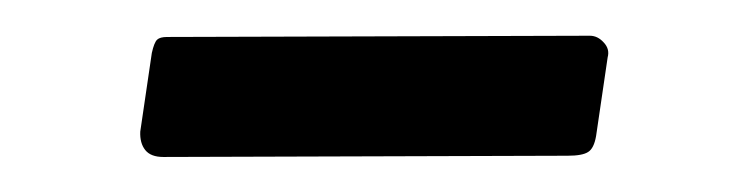

<svg xmlns="http://www.w3.org/2000/svg" viewBox="-20 -319 421 108"><path d="M315.3 -242.5Q314.1 -235.5 310.8 -233.5Q307.6 -231.4 299.3 -231.4L71.9 -230.7Q64.8 -230.7 61.7 -234.6Q58.6 -238.5 58.9 -245L65.4 -289.2Q66.7 -295.1 68.4 -296.7Q70 -298.2 74 -298.2L311.8 -298.9Q316.2 -298.9 319.6 -295.1Q323.1 -291.4 321.8 -286.7Z"/></svg>

Font: Libre Franklin Thin
Style: Italic
Weight: 100
Italic angle: -8°
Designer: Pablo Impallari, Rodrigo Fuenzalida, Nhung Nguyen
Foundry: Impallari Type
Version: Version 3.000